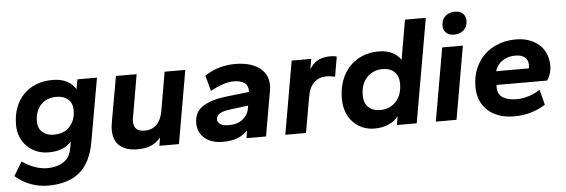

<svg xmlns="http://www.w3.org/2000/svg" viewBox="-53 -864 3624 1230"><g transform="rotate(-5 1758.5 -249.5)"><path d="M233 -20Q191 -20 156 -34.5Q121 -49 95 -74.5Q69 -100 54.5 -135.5Q40 -171 40 -213Q40 -276 59 -325.5Q78 -375 112.5 -409.5Q147 -444 194 -462Q241 -480 298 -480Q352 -480 389 -460.5Q426 -441 446 -408L457 -470H583L511 -62Q487 72 412.5 132Q338 192 211 192Q154 192 99 171.5Q44 151 1 112L55 23Q94 51 136 65.5Q178 80 216 80Q276 80 319 53.5Q362 27 373 -36L380 -76Q330 -20 233 -20ZM275 -130Q343 -130 379.5 -171Q416 -212 416 -276Q416 -320 388 -345Q360 -370 316 -370Q248 -370 211.5 -329Q175 -288 175 -224Q175 -180 203 -155Q231 -130 275 -130Z M802 10Q730 10 689 -24.5Q648 -59 648 -130Q648 -149 653 -177L705 -470H838L791 -197Q788 -183 788 -170Q788 -105 857 -105Q954 -105 975 -221L1018 -470H1151L1069 0H943L952 -53Q926 -21 890.5 -5.5Q855 10 802 10Z M1349 10Q1315 10 1286 1Q1257 -8 1236 -25.5Q1215 -43 1203 -67.5Q1191 -92 1191 -124Q1191 -195 1245 -230Q1299 -265 1391 -276L1546 -294V-297Q1546 -336 1521 -353Q1496 -370 1455 -370Q1422 -370 1386 -358.5Q1350 -347 1303 -322L1276 -422Q1325 -454 1373.5 -467Q1422 -480 1473 -480Q1515 -480 1553 -471Q1591 -462 1620 -443Q1649 -424 1666 -394.5Q1683 -365 1683 -324Q1683 -315 1682 -305.5Q1681 -296 1679 -286L1629 0H1503L1511 -49Q1482 -19 1444.5 -4.5Q1407 10 1349 10ZM1399 -93Q1454 -93 1488 -120.5Q1522 -148 1528 -185L1532 -207L1419 -193Q1365 -186 1345.5 -172Q1326 -158 1326 -136Q1326 -116 1345 -104.5Q1364 -93 1399 -93Z M1753 0 1835 -470H1961L1949 -404Q1976 -446 2008.5 -461Q2041 -476 2085 -476Q2096 -476 2107 -474.5Q2118 -473 2125 -470L2103 -343Q2089 -346 2075 -348Q2061 -350 2047 -350Q2002 -350 1970 -321.5Q1938 -293 1927 -233L1886 0Z M2326 10Q2284 10 2248.5 -5.5Q2213 -21 2187.5 -48.5Q2162 -76 2148 -114Q2134 -152 2134 -198Q2134 -262 2153 -314Q2172 -366 2206.5 -403Q2241 -440 2289 -460Q2337 -480 2396 -480Q2444 -480 2480.5 -462.5Q2517 -445 2537 -413L2581 -668H2715L2598 0H2471L2480 -56Q2456 -24 2416.5 -7Q2377 10 2326 10ZM2373 -105Q2435 -105 2474.5 -147.5Q2514 -190 2514 -263Q2514 -310 2486.5 -337.5Q2459 -365 2411 -365Q2348 -365 2308.5 -322.5Q2269 -280 2269 -207Q2269 -160 2297 -132.5Q2325 -105 2373 -105Z M2721 0 2803 -470H2936L2854 0ZM2886 -545Q2853 -545 2835 -563Q2817 -581 2817 -608Q2817 -646 2841 -668.5Q2865 -691 2905 -691Q2937 -691 2955 -673Q2973 -655 2973 -628Q2973 -590 2949 -567.5Q2925 -545 2886 -545Z M3223 10Q3168 10 3125.5 -5.5Q3083 -21 3053.5 -48.5Q3024 -76 3008.5 -114.5Q2993 -153 2993 -198Q2993 -264 3015 -316.5Q3037 -369 3075 -405Q3113 -441 3165 -460.5Q3217 -480 3277 -480Q3325 -480 3363 -466Q3401 -452 3428 -427.5Q3455 -403 3469 -368Q3483 -333 3483 -291Q3483 -270 3475.5 -245Q3468 -220 3454 -200H3129Q3128 -195 3128 -185Q3128 -140 3161 -119Q3194 -98 3247 -98Q3289 -98 3327.5 -110.5Q3366 -123 3401 -145L3426 -47Q3380 -18 3330.5 -4Q3281 10 3223 10ZM3263 -377Q3218 -377 3182 -353.5Q3146 -330 3134 -288H3344Q3347 -295 3347 -306Q3347 -377 3263 -377Z"/></g></svg>

Font: Celebes
Style: Bold Italic
Weight: 700
Italic angle: -10°
Designer: Anugrah Pasau
Foundry: Lafontype
Version: Version 1.000; ttfautohint (v1.8.4)